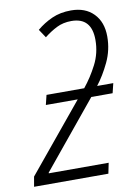

<svg xmlns="http://www.w3.org/2000/svg" viewBox="-109 -821 621 878"><g transform="rotate(-10 201.5 -382.5)"><path d="M-23 0H322L332 -49H54V-52L306 -359H405L416 -404H341Q373 -445 399.5 -500.5Q426 -556 426 -619Q426 -686 387.5 -725.5Q349 -765 283 -765Q233 -765 194 -747.5Q155 -730 123 -703L149 -664Q178 -687 208 -702Q238 -717 276 -717Q370 -717 370 -613Q370 -552 343 -499.5Q316 -447 281 -404H106L95 -359H243L-15 -46Z"/></g></svg>

Font: Noto Sans Display SemiCondensed Light
Style: Italic
Weight: 300
Width: 4
Italic angle: -12°
Designer: Monotype Design Team
Foundry: Monotype Imaging Inc.
Version: Version 1.900